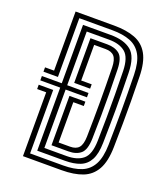

<svg xmlns="http://www.w3.org/2000/svg" viewBox="-145 -899 861 998"><g transform="rotate(20 285.0 -400.0)"><path d="M100 0V-353H50V-377H130V-26H313Q372.5 -26 413.1 -42.2Q453.8 -58.5 475.1 -98Q496.5 -137.5 498 -207Q500 -307.8 500.1 -399Q500.2 -490.2 498 -594Q496.5 -664 474.8 -703.1Q453 -742.2 412.2 -758.1Q371.5 -774 313 -774H130V-449H50V-473H100V-800H313Q381.8 -800 429.1 -781.9Q476.5 -763.8 501.5 -719.1Q526.5 -674.5 528 -595Q529.8 -523.5 530.1 -461.1Q530.5 -398.8 530 -337.1Q529.5 -275.5 528 -206Q526.5 -126.2 501.4 -81.4Q476.2 -36.5 429 -18.2Q381.8 0 313 0ZM160 -52V-401H50V-425H160V-748H313Q387 -748 426.6 -716Q466.2 -684 468 -594Q469.2 -532.8 469.9 -484Q470.5 -435.2 470.4 -391.8Q470.2 -348.2 469.6 -303.9Q469 -259.5 468 -207Q466.8 -146.5 448.6 -112.8Q430.5 -79 396.4 -65.5Q362.2 -52 313 -52ZM190 -78H313Q371.8 -78 404 -105Q436.2 -132 438 -208Q439.5 -276.5 440 -338.2Q440.5 -400 440 -462Q439.5 -524 438 -593Q436.2 -668.5 404 -695.2Q371.8 -722 313 -722H190V-425H308V-401H190ZM220 -104V-377H308V-353H250V-130H313Q346.5 -130 361.8 -148.2Q377 -166.5 378 -209Q380 -308 380.1 -398.8Q380.2 -489.5 378 -592Q377 -634.2 361.8 -652.1Q346.5 -670 313 -670H250V-473H308V-449H220V-696H313Q355.5 -696 380.9 -675.4Q406.2 -654.8 407.8 -592Q409.5 -522.8 410.1 -461.4Q410.8 -400 410.1 -339Q409.5 -278 407.8 -209Q406.2 -147 381.6 -125.5Q357 -104 313 -104Z"/></g></svg>

Font: Big Shoulders Inline Text Black
Style: Regular
Weight: 900
Designer: Patric King
Foundry: XO Type Co
Version: Version 1.000